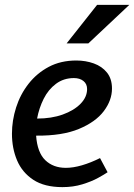

<svg xmlns="http://www.w3.org/2000/svg" viewBox="-20 -754 550 787"><path d="M293 -506Q331 -506 364.5 -494Q398 -482 418.5 -456.5Q439 -431 439 -391Q439 -343 405.5 -298.5Q372 -254 303.5 -225.5Q235 -197 128 -198Q133 -129 165.5 -97.5Q198 -66 250 -66Q280 -66 316 -76.5Q352 -87 390 -106L421 -48Q408 -39 381.5 -24.5Q355 -10 317.5 1.5Q280 13 236 13Q162 13 116.5 -17Q71 -47 50 -96.5Q29 -146 29 -206Q29 -260 46 -313.5Q63 -367 97 -410.5Q131 -454 180 -480Q229 -506 293 -506ZM283 -434Q241 -434 209.5 -410.5Q178 -387 159 -349Q140 -311 132 -268Q191 -268 237 -284.5Q283 -301 310 -328.5Q337 -356 337 -389Q337 -410 322 -422Q307 -434 283 -434ZM378 -734H510L342 -576H253Z"/></svg>

Font: Rosario SemiBold
Style: Italic
Weight: 600
Italic angle: -8.05°
Designer: Hector Gatti
Foundry: Omnibus Type
Version: Version 1.101; ttfautohint (v1.8.1.43-b0c9)